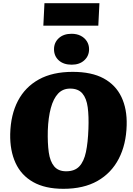

<svg xmlns="http://www.w3.org/2000/svg" viewBox="-20 -1169 837 1205"><path d="M44 -328Q47 -449 92.5 -536Q138 -623 224 -670.5Q310 -718 436 -718Q555 -718 630.5 -677Q706 -636 742 -560.5Q778 -485 775 -383Q772 -263 725.5 -173Q679 -83 592 -33.5Q505 16 378 16Q263 16 188 -26.5Q113 -69 77.5 -146.5Q42 -224 44 -328ZM280 -350Q278 -271 286 -213.5Q294 -156 320 -125Q346 -94 395 -94Q449 -94 478 -125Q507 -156 519.5 -215.5Q532 -275 535 -361Q538 -439 530.5 -495.5Q523 -552 497 -582.5Q471 -613 420 -613Q374 -613 344.5 -581.5Q315 -550 299 -491Q283 -432 280 -350ZM319 -860Q319 -902 349 -929.5Q379 -957 429 -957Q462 -957 486.5 -944.5Q511 -932 525 -910Q539 -888 539 -860Q539 -818 509 -790.5Q479 -763 430 -763Q379 -763 349 -790Q319 -817 319 -860ZM259 -1149H604L597 -1008H252Z"/></svg>

Font: Literata Black
Style: Italic
Weight: 900
Italic angle: -2°
Designer: Latin by Veronika Burian and Jose Scaglione. Greek by Irene Vlachou. Cyrillic by Vera Evstafieva
Foundry: TypeTogether
Version: Version 3.002